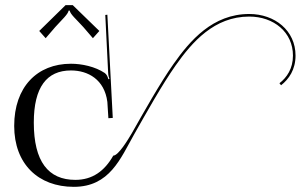

<svg xmlns="http://www.w3.org/2000/svg" viewBox="-20 -716 1165 744"><path d="M262 -696H234L132 -596L157 -568L194 -611C222 -642 243 -660 246 -675H250C253 -660 275 -642 303 -611L340 -568L365 -596ZM400 -258 417 -259 396 -659 388 -658 399 -435C399.7 -421 402 -417 404 -410L400 -409C397 -419 394 -427 386 -433C349 -458 297 -469 255 -469C124 -469 35 -379 35 -228C35 -81 128 8 266 8C405 8 446.9 -102 499.7 -195.2C546.1 -277 608.4 -388.6 660.4 -462.2C724.6 -553.1 810.1 -651.8 945.7 -651.8C1041 -651.8 1115.2 -591 1115.2 -500.7C1115.2 -449.9 1091.6 -415.8 1062.9 -393.5L1069.1 -385.6C1099.6 -409.3 1125.2 -446.4 1125.2 -500.7C1125.2 -597.5 1045.1 -661.8 945.7 -661.8C804.6 -661.8 716.5 -559.1 652.3 -468C599.8 -393.6 537.2 -281.7 491 -200.1C476.1 -175 439 -113 419 -113C385 -53 338 -19 272 -19C167 -19 111 -90 111 -241C111 -378 161 -443 255 -443C321 -443 385 -408 396 -321Z"/></svg>

Font: FoglihtenNo04
Style: Regular
Weight: 500
Designer: gluk (gluksza@wp.pl)
Foundry: gluk (gluksza@wp.pl)
Version: Version 0.70